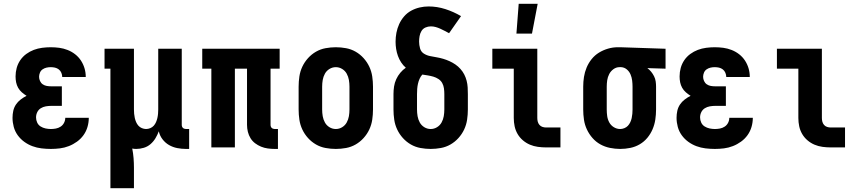

<svg xmlns="http://www.w3.org/2000/svg" viewBox="-20 -777 4540 1012"><path d="M248 8Q223 8 198.5 5Q174 2 151 -6.5Q128 -15 108 -29.5Q88 -44 73.5 -64Q59 -84 52.5 -108Q46 -132 46 -156Q46 -175 50 -193Q54 -211 64 -226Q74 -241 89 -252.5Q104 -264 120 -272Q107 -280 95 -290.5Q83 -301 75.5 -314.5Q68 -328 65 -343Q62 -358 62 -374Q62 -397 68 -419Q74 -441 87 -460Q100 -479 118.5 -492.5Q137 -506 158 -514Q179 -522 202 -525Q225 -528 247 -528Q270 -528 292.5 -525Q315 -522 336.5 -513.5Q358 -505 376 -491Q394 -477 406.5 -458Q419 -439 425.5 -417Q432 -395 432 -372V-371H308Q308 -382 303.5 -393Q299 -404 290 -411Q281 -418 270 -420.5Q259 -423 247 -423Q236 -423 225 -420.5Q214 -418 204.5 -411.5Q195 -405 190.5 -394Q186 -383 186 -372Q186 -361 191 -350Q196 -339 205.5 -332.5Q215 -326 226.5 -324Q238 -322 250 -322H306V-219H250Q236 -219 221.5 -216.5Q207 -214 195 -206.5Q183 -199 176.5 -186Q170 -173 170 -158Q170 -144 176 -131Q182 -118 194 -110.5Q206 -103 220 -100Q234 -97 248 -97Q261 -97 274.5 -99.5Q288 -102 299.5 -109.5Q311 -117 317.5 -129.5Q324 -142 324 -156H448Q448 -131 441 -107.5Q434 -84 420 -64.5Q406 -45 386 -30.5Q366 -16 343 -7Q320 2 296 5Q272 8 248 8Z M562 215V-415H531V-520H686V-200Q686 -189 687 -177.5Q688 -166 690.5 -155Q693 -144 697.5 -133.5Q702 -123 709.5 -114.5Q717 -106 728 -101.5Q739 -97 750 -97Q761 -97 772 -101.5Q783 -106 790.5 -114.5Q798 -123 802.5 -133.5Q807 -144 809.5 -155Q812 -166 813 -177.5Q814 -189 814 -200V-520H938V-119Q938 -114 939.5 -110Q941 -106 944 -103Q947 -100 951.5 -98.5Q956 -97 960 -97H977V8H960Q937 8 914 3.5Q891 -1 871 -12.5Q851 -24 836.5 -43Q822 -62 817 -85Q810 -66 799.5 -48.5Q789 -31 773.5 -17.5Q758 -4 738 2Q718 8 698 8Q693 8 687.5 7.5Q682 7 677 6Q682 31 684 56.5Q686 82 686 107V215Z M1428 8Q1410 8 1391.5 5.5Q1373 3 1356 -4Q1339 -11 1324.5 -22Q1310 -33 1300.5 -48.5Q1291 -64 1286.5 -82Q1282 -100 1282 -119V-415H1218V0H1094V-415H1046V-520H1454V-415H1406V-119Q1406 -114 1407.5 -110Q1409 -106 1412 -103Q1415 -100 1419.5 -98.5Q1424 -97 1428 -97H1445V8Z M1750 8Q1723 8 1696 3Q1669 -2 1645.5 -15.5Q1622 -29 1603.5 -49.5Q1585 -70 1573.5 -94.5Q1562 -119 1558 -146Q1554 -173 1554 -200V-320Q1554 -347 1558 -374Q1562 -401 1573.5 -425.5Q1585 -450 1603.5 -470.5Q1622 -491 1645.5 -504.5Q1669 -518 1696 -523Q1723 -528 1750 -528Q1777 -528 1804 -523Q1831 -518 1854.5 -504.5Q1878 -491 1896.5 -470.5Q1915 -450 1926.5 -425.5Q1938 -401 1942 -374Q1946 -347 1946 -320V-200Q1946 -173 1942 -146Q1938 -119 1926.5 -94.5Q1915 -70 1896.5 -49.5Q1878 -29 1854.5 -15.5Q1831 -2 1804 3Q1777 8 1750 8ZM1750 -97Q1768 -97 1783.5 -106.5Q1799 -116 1807.5 -131.5Q1816 -147 1819 -164.5Q1822 -182 1822 -200V-320Q1822 -338 1819 -355.5Q1816 -373 1807.5 -388.5Q1799 -404 1783.5 -413.5Q1768 -423 1750 -423Q1732 -423 1716.5 -413.5Q1701 -404 1692.5 -388.5Q1684 -373 1681 -355.5Q1678 -338 1678 -320V-200Q1678 -182 1681 -164.5Q1684 -147 1692.5 -131.5Q1701 -116 1716.5 -106.5Q1732 -97 1750 -97Z M2250 8Q2223 8 2196 3Q2169 -2 2145.5 -15.5Q2122 -29 2103.5 -49.5Q2085 -70 2073.5 -94.5Q2062 -119 2058 -146Q2054 -173 2054 -200V-281Q2054 -301 2057 -321Q2060 -341 2068.5 -359.5Q2077 -378 2090 -393.5Q2103 -409 2119 -420Q2105 -432 2094.5 -448Q2084 -464 2077.5 -482Q2071 -500 2068 -519Q2065 -538 2065 -557Q2065 -581 2069.5 -604.5Q2074 -628 2084 -650Q2094 -672 2110 -690.5Q2126 -709 2147 -720.5Q2168 -732 2191.5 -737.5Q2215 -743 2239 -743Q2284 -743 2327.5 -729Q2371 -715 2410 -692L2347 -602Q2336 -608 2324.5 -614Q2313 -620 2301 -625.5Q2289 -631 2276.5 -634.5Q2264 -638 2251 -638Q2236 -638 2222.5 -632Q2209 -626 2201.5 -613.5Q2194 -601 2191.5 -586.5Q2189 -572 2189 -558Q2189 -540 2194 -522Q2199 -504 2214 -494.5Q2229 -485 2246.5 -481.5Q2264 -478 2281.5 -475Q2299 -472 2316 -467Q2333 -462 2349.5 -454.5Q2366 -447 2380.5 -437Q2395 -427 2407 -413.5Q2419 -400 2427 -384.5Q2435 -369 2439.5 -351.5Q2444 -334 2445 -316.5Q2446 -299 2446 -281V-200Q2446 -173 2442 -146Q2438 -119 2426.5 -94.5Q2415 -70 2396.5 -49.5Q2378 -29 2354.5 -15.5Q2331 -2 2304 3Q2277 8 2250 8ZM2250 -97Q2268 -97 2283.5 -106.5Q2299 -116 2307.5 -131.5Q2316 -147 2319 -164.5Q2322 -182 2322 -200V-281Q2322 -296 2320 -311Q2318 -326 2311 -339Q2304 -352 2291 -360.5Q2278 -369 2264 -373Q2250 -377 2235 -379.5Q2220 -382 2206 -384Q2197 -374 2191.5 -361.5Q2186 -349 2183 -335.5Q2180 -322 2179 -308.5Q2178 -295 2178 -281V-200Q2178 -182 2181 -164.5Q2184 -147 2192.5 -131.5Q2201 -116 2216.5 -106.5Q2232 -97 2250 -97Z M2858 0Q2837 0 2815 -3Q2793 -6 2773 -14.5Q2753 -23 2736 -37.5Q2719 -52 2708 -71Q2697 -90 2692.5 -111.5Q2688 -133 2688 -155V-415H2575V-520H2812V-155Q2812 -145 2814.5 -135.5Q2817 -126 2823.5 -118.5Q2830 -111 2839.5 -108Q2849 -105 2858 -105H2934V0ZM2702 -600 2714 -757H2814L2784 -600Z M3249 8Q3222 8 3195 2.5Q3168 -3 3144.5 -16Q3121 -29 3103 -49.5Q3085 -70 3073.5 -94.5Q3062 -119 3058 -146Q3054 -173 3054 -200V-320Q3054 -346 3058 -371.5Q3062 -397 3072 -421Q3082 -445 3098.5 -465.5Q3115 -486 3137 -499.5Q3159 -513 3184.5 -520.5Q3210 -528 3236 -528H3250L3488 -520V-415L3392 -418Q3403 -410 3412 -399Q3421 -388 3427.5 -375Q3434 -362 3436 -348Q3438 -334 3438 -320V-200Q3438 -173 3434 -146.5Q3430 -120 3419.5 -95.5Q3409 -71 3392 -50.5Q3375 -30 3352 -16.5Q3329 -3 3302.5 2.5Q3276 8 3249 8ZM3249 -97Q3260 -97 3271 -101.5Q3282 -106 3289.5 -114Q3297 -122 3302 -132.5Q3307 -143 3309.5 -154.5Q3312 -166 3313 -177.5Q3314 -189 3314 -200V-320Q3314 -336 3312 -352.5Q3310 -369 3303.5 -384.5Q3297 -400 3284 -411Q3271 -422 3254 -423H3245Q3228 -423 3213.5 -412.5Q3199 -402 3191 -386.5Q3183 -371 3180.5 -354Q3178 -337 3178 -320V-200Q3178 -182 3180.5 -164.5Q3183 -147 3191.5 -131.5Q3200 -116 3215.5 -106.5Q3231 -97 3249 -97Z M3748 8Q3723 8 3698.5 5Q3674 2 3651 -6.5Q3628 -15 3608 -29.5Q3588 -44 3573.5 -64Q3559 -84 3552.5 -108Q3546 -132 3546 -156Q3546 -175 3550 -193Q3554 -211 3564 -226Q3574 -241 3589 -252.5Q3604 -264 3620 -272Q3607 -280 3595 -290.5Q3583 -301 3575.5 -314.5Q3568 -328 3565 -343Q3562 -358 3562 -374Q3562 -397 3568 -419Q3574 -441 3587 -460Q3600 -479 3618.5 -492.5Q3637 -506 3658 -514Q3679 -522 3702 -525Q3725 -528 3747 -528Q3770 -528 3792.5 -525Q3815 -522 3836.5 -513.5Q3858 -505 3876 -491Q3894 -477 3906.5 -458Q3919 -439 3925.5 -417Q3932 -395 3932 -372V-371H3808Q3808 -382 3803.5 -393Q3799 -404 3790 -411Q3781 -418 3770 -420.5Q3759 -423 3747 -423Q3736 -423 3725 -420.5Q3714 -418 3704.5 -411.5Q3695 -405 3690.5 -394Q3686 -383 3686 -372Q3686 -361 3691 -350Q3696 -339 3705.5 -332.5Q3715 -326 3726.5 -324Q3738 -322 3750 -322H3806V-219H3750Q3736 -219 3721.5 -216.5Q3707 -214 3695 -206.5Q3683 -199 3676.5 -186Q3670 -173 3670 -158Q3670 -144 3676 -131Q3682 -118 3694 -110.5Q3706 -103 3720 -100Q3734 -97 3748 -97Q3761 -97 3774.5 -99.5Q3788 -102 3799.5 -109.5Q3811 -117 3817.5 -129.5Q3824 -142 3824 -156H3948Q3948 -131 3941 -107.5Q3934 -84 3920 -64.5Q3906 -45 3886 -30.5Q3866 -16 3843 -7Q3820 2 3796 5Q3772 8 3748 8Z M4358 0Q4337 0 4315 -3Q4293 -6 4273 -14.5Q4253 -23 4236 -37.5Q4219 -52 4208 -71Q4197 -90 4192.5 -111.5Q4188 -133 4188 -155V-415H4075V-520H4312V-155Q4312 -145 4314.5 -135.5Q4317 -126 4323.5 -118.5Q4330 -111 4339.5 -108Q4349 -105 4358 -105H4434V0Z"/></svg>

Font: Iosevka Curly Slab Extrabold
Style: Regular
Weight: 800
Monospace: yes
Designer: Belleve Invis
Foundry: Belleve Invis
Version: Version 22.1.2; ttfautohint (v1.8.4)